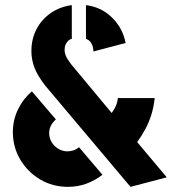

<svg xmlns="http://www.w3.org/2000/svg" viewBox="-20 -726 698 746"><path d="M487 0 156 -393Q125 -433 113.5 -464Q102 -495 102 -527Q102 -575 122 -613Q142 -651 177.5 -675.5Q213 -700 259 -706V-575Q252 -574 245.5 -568Q239 -562 235 -553Q231 -544 231 -532Q231 -524 233.5 -515.5Q236 -507 241.5 -498Q247 -489 255 -478L414 -287Q419 -294 424 -302.5Q429 -311 433 -322Q437 -333 438 -345H581Q577 -308 567.5 -278.5Q558 -249 544.5 -224Q531 -199 513 -174L628 -37ZM244 0Q185 0 136.5 -28.5Q88 -57 59 -105.5Q30 -154 30 -213Q30 -260 50 -301Q70 -342 104 -371L197 -262Q188 -254 182 -245Q176 -236 173.5 -227Q171 -218 171 -209Q171 -190 180.5 -174Q190 -158 206.5 -148Q223 -138 242 -138Q253 -138 264.5 -141.5Q276 -145 287 -154L378 -47Q350 -25 316 -12.5Q282 0 244 0ZM343 -526Q343 -533 341 -542.5Q339 -552 332.5 -561.5Q326 -571 314 -575V-706Q373 -699 415 -658Q457 -617 468 -559Z"/></svg>

Font: Stick No Bills ExtraLight ExtraBold
Style: Regular
Weight: 800
Version: Version 2.000